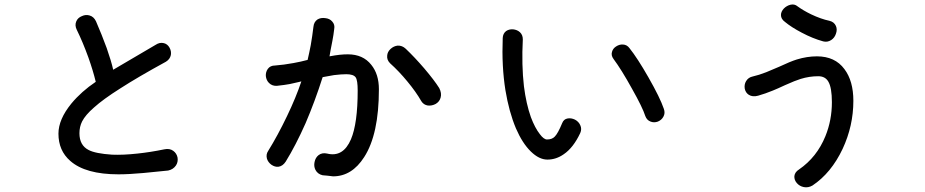

<svg xmlns="http://www.w3.org/2000/svg" viewBox="-20 -797 4040 839"><path d="M474.6 -492.2Q466.8 -528.3 446.3 -586.9Q424.8 -645.5 399.4 -704.1Q389.6 -724.6 371.1 -729.5Q354.5 -734.4 337.9 -726.6Q320.3 -719.7 313.5 -704.1Q305.7 -686.5 315.4 -667Q341.8 -613.3 366.2 -545.9Q386.7 -488.3 398.4 -439.5Q335.9 -397.5 292 -344.7Q235.4 -275.4 235.4 -212.9Q235.4 -138.7 287.1 -93.8Q353.5 -35.2 498 -35.2Q543 -35.2 606.4 -41Q646.5 -44.9 714.8 -51.8Q737.3 -56.6 749 -74.2Q758.8 -88.9 755.9 -108.4Q752 -127 737.3 -137.7Q721.7 -149.4 698.2 -144.5Q636.7 -131.8 581.1 -126Q518.6 -119.1 469.7 -121.1Q396.5 -126 367.2 -141.6Q327.1 -162.1 327.1 -214.8Q327.1 -243.2 338.9 -266.6Q353.5 -294.9 390.6 -327.1Q430.7 -363.3 504.9 -410.2Q582 -460 705.1 -527.3Q722.7 -538.1 726.6 -556.6Q729.5 -573.2 720.7 -588.9Q711.9 -604.5 696.3 -608.4Q677.7 -613.3 659.2 -600.6Z M1349.6 -679.7Q1344.7 -638.7 1337.9 -599.6Q1331.1 -564.5 1324.2 -535.2Q1294.9 -527.3 1262.7 -521.5Q1220.7 -513.7 1181.6 -510.7Q1161.1 -510.7 1150.4 -496.1Q1140.6 -482.4 1141.6 -464.8Q1143.6 -446.3 1155.3 -434.6Q1168.9 -420.9 1189.5 -421.9Q1225.6 -425.8 1246.1 -429.7Q1259.8 -432.6 1285.2 -438.5L1296.9 -441.4Q1273.4 -371.1 1234.4 -290Q1194.3 -206.1 1151.4 -136.7Q1141.6 -122.1 1146.5 -103.5Q1151.4 -87.9 1166 -77.1Q1181.6 -66.4 1197.3 -68.4Q1215.8 -71.3 1228.5 -90.8Q1272.5 -162.1 1315.4 -258.8Q1356.4 -354.5 1389.6 -459L1390.6 -460Q1420.9 -465.8 1439.5 -468.8Q1471.7 -472.7 1493.2 -472.7Q1524.4 -472.7 1534.2 -459Q1543 -446.3 1543 -401.4Q1543 -257.8 1513.7 -188.5Q1479.5 -108.4 1409.2 -126Q1387.7 -130.9 1372.1 -119.1Q1358.4 -108.4 1354.5 -88.9Q1350.6 -70.3 1358.4 -54.7Q1368.2 -36.1 1389.6 -31.2L1411.1 -29.3L1435.5 -26.4Q1517.6 -26.4 1571.3 -110.4Q1635.7 -210 1635.7 -407.2Q1635.7 -472.7 1602.5 -513.7Q1566.4 -559.6 1500 -559.6Q1482.4 -559.6 1463.9 -557.6Q1446.3 -555.7 1419.9 -550.8L1424.8 -579.1Q1429.7 -603.5 1432.6 -619.1Q1437.5 -644.5 1440.4 -669.9Q1444.3 -689.5 1431.6 -703.1Q1420.9 -715.8 1401.4 -717.8Q1381.8 -720.7 1367.2 -711.9Q1351.6 -701.2 1349.6 -679.7ZM1752.9 -584Q1737.3 -598.6 1717.8 -597.7Q1700.2 -595.7 1686.5 -583Q1672.9 -570.3 1671.9 -553.7Q1669.9 -535.2 1684.6 -520.5Q1723.6 -485.4 1759.8 -441.4Q1797.9 -395.5 1821.3 -354.5Q1831.1 -338.9 1849.6 -335.9Q1867.2 -334 1883.8 -342.8Q1900.4 -352.5 1905.3 -370.1Q1911.1 -389.6 1899.4 -412.1Q1877.9 -446.3 1834 -498Q1792 -546.9 1752.9 -584Z M2730.5 -586.9Q2719.7 -601.6 2702.1 -602.5Q2686.5 -603.5 2671.9 -593.8Q2658.2 -585 2654.3 -570.3Q2649.4 -554.7 2661.1 -539.1Q2695.3 -493.2 2741.2 -410.2Q2788.1 -327.1 2799.8 -290Q2806.6 -271.5 2823.2 -265.6Q2837.9 -259.8 2854.5 -265.6Q2871.1 -272.5 2878.9 -287.1Q2887.7 -302.7 2880.9 -321.3Q2864.3 -370.1 2813.5 -459Q2765.6 -543 2730.5 -586.9ZM2176.8 -630.9Q2171.9 -507.8 2188.5 -403.3Q2204.1 -308.6 2234.4 -236.3Q2262.7 -170.9 2299.8 -134.8Q2335.9 -99.6 2372.1 -99.6Q2410.2 -99.6 2443.4 -123Q2485.4 -151.4 2515.6 -215.8Q2523.4 -233.4 2515.6 -250Q2508.8 -265.6 2492.2 -274.4Q2475.6 -282.2 2460 -279.3Q2443.4 -276.4 2436.5 -258.8Q2418 -213.9 2404.3 -200.2Q2392.6 -187.5 2370.1 -187.5Q2356.4 -187.5 2338.9 -210.9Q2317.4 -238.3 2299.8 -285.2Q2279.3 -342.8 2269.5 -419.9Q2258.8 -512.7 2264.6 -625Q2264.6 -644.5 2252 -656.2Q2240.2 -667 2221.7 -668.9Q2204.1 -669.9 2191.4 -661.1Q2177.7 -650.4 2176.8 -630.9Z M3464.8 -769.5Q3452.1 -780.3 3434.6 -776.4Q3418 -772.5 3405.3 -759.8Q3392.6 -746.1 3392.6 -731.4Q3392.6 -713.9 3410.2 -701.2Q3438.5 -677.7 3483.4 -654.3Q3531.2 -628.9 3577.1 -616.2Q3595.7 -611.3 3612.3 -622.1Q3627 -631.8 3632.8 -649.4Q3639.6 -668 3632.8 -683.6Q3625 -701.2 3604.5 -706.1Q3567.4 -713.9 3524.4 -734.4Q3490.2 -751 3464.8 -769.5ZM3269.5 -462.9Q3250 -459 3240.2 -442.4Q3231.4 -427.7 3234.4 -409.2Q3238.3 -391.6 3252 -382.8Q3268.6 -372.1 3293 -378.9Q3324.2 -387.7 3357.4 -401.4Q3377 -409.2 3410.2 -424.8Q3456.1 -445.3 3478.5 -452.1Q3516.6 -463.9 3555.7 -463.9Q3585.9 -463.9 3599.6 -440.4Q3615.2 -414.1 3615.2 -350.6Q3615.2 -271.5 3586.9 -202.1Q3549.8 -110.4 3471.7 -56.6Q3453.1 -44.9 3451.2 -27.3Q3450.2 -10.7 3461.9 2.9Q3473.6 16.6 3492.2 20.5Q3511.7 24.4 3530.3 13.7Q3612.3 -41 3662.1 -146.5Q3709 -247.1 3709 -356.4Q3709 -443.4 3669.9 -495.1Q3628.9 -550.8 3549.8 -550.8Q3506.8 -550.8 3461.9 -537.1Q3433.6 -528.3 3383.8 -504.9Q3345.7 -488.3 3328.1 -481.4Q3295.9 -468.8 3269.5 -462.9Z"/></svg>

Font: GungsuhChe
Style: Regular
Weight: 400
Monospace: yes
Version: Version 2.21